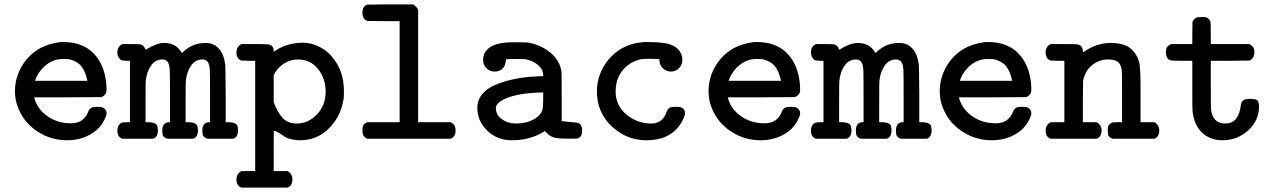

<svg xmlns="http://www.w3.org/2000/svg" viewBox="-20 -631 5815 872"><path d="M248 -439 258 -440Q268 -440 274 -440Q359 -438 407.5 -386Q456 -334 463 -247Q464 -240 464 -228Q464 -211 459 -204Q454 -197 442 -190L288 -189H135L138 -179Q153 -132 198 -101.5Q243 -71 303 -71Q362 -71 382 -127Q387 -138 398 -143Q404 -146 422 -146Q440 -146 446 -143Q464 -135 464 -116Q464 -106 453 -85Q432 -43 386.5 -18.5Q341 6 285 6Q210 6 149 -34.5Q88 -75 62 -142Q48 -176 48 -217Q48 -279 81 -333.5Q114 -388 170 -416Q205 -433 248 -439ZM377 -264Q368 -307 349.5 -330Q331 -353 294 -362Q288 -363 264 -363Q215 -363 176 -324Q150 -298 139 -264Z M658 -76Q681 -74 689 -67Q697 -60 697 -38Q697 -9 676 -1H536Q513 -8 513 -38Q513 -61 530 -73Q535 -75 553 -76H570V-355H553Q535 -356 530 -358Q513 -370 513 -393Q513 -420 536 -431H577Q617 -431 623 -428Q636 -422 641 -405Q692 -436 725 -436Q781 -436 806 -390L812 -395Q853 -436 914 -436Q951 -436 973 -411Q996 -388 1003 -338Q1004 -334 1005 -203V-76H1022Q1045 -74 1053 -67Q1061 -60 1061 -38Q1061 -9 1040 -1H921Q908 -6 903.5 -13Q899 -20 899 -38Q899 -73 927 -76H934V-191Q934 -292 933 -312.5Q932 -333 926 -346Q917 -361 900 -361Q867 -361 847.5 -332.5Q828 -304 824 -264Q823 -258 823 -165V-76H840Q863 -74 871 -67Q879 -60 879 -38Q879 -9 858 -1H739Q726 -6 721.5 -13Q717 -20 717 -38Q717 -73 745 -76H752V-191Q752 -292 751 -312.5Q750 -333 744 -346Q735 -361 718 -361Q685 -361 665.5 -332.5Q646 -304 642 -264Q641 -258 641 -165V-76Z M1054 -393Q1054 -420 1077 -431H1139Q1199 -431 1205 -428Q1223 -421 1223 -401V-396L1232 -402Q1287 -437 1355 -437Q1395 -437 1432.5 -417.5Q1470 -398 1491 -369Q1542 -308 1542 -217Q1542 -189 1541 -185Q1531 -121 1500 -79Q1440 6 1341 6Q1314 6 1284 -4Q1279 -6 1256 -21.5Q1233 -37 1224 -37Q1223 -37 1223 54V146H1286Q1308 159 1308 184Q1308 212 1286 221H1077Q1054 214 1054 184Q1054 157 1077 146H1139V-355H1108L1077 -356Q1054 -363 1054 -393ZM1459 -215Q1459 -274 1424.5 -317.5Q1390 -361 1333 -361Q1299 -361 1270 -342.5Q1241 -324 1227 -297L1223 -290V-167Q1239 -123 1262.5 -96.5Q1286 -70 1328 -70Q1380 -70 1419.5 -111.5Q1459 -153 1459 -215Z M1626 -573Q1626 -603 1648 -610H1651Q1654 -610 1659.5 -610Q1665 -610 1672 -610Q1679 -610 1688.5 -610.5Q1698 -611 1708 -611Q1718 -611 1730 -611Q1742 -611 1754 -611H1857Q1874 -599 1879 -586V-76H2027Q2036 -70 2039.5 -67Q2043 -64 2046 -56.5Q2049 -49 2049 -38Q2049 -10 2027 -1H1648Q1626 -9 1626 -38Q1626 -51 1628.5 -58Q1631 -65 1634.5 -68Q1638 -71 1648 -76H1795V-535H1721L1648 -536Q1626 -544 1626 -573Z M2226 -306Q2204 -306 2189 -321.5Q2174 -337 2174 -359Q2174 -388 2195 -408Q2226 -439 2311 -439Q2368 -439 2376 -438Q2435 -428 2478.5 -393Q2522 -358 2530 -306Q2531 -301 2531 -190V-81Q2572 -76 2578 -76Q2608 -75 2615 -67Q2624 -57 2624 -38Q2624 -11 2606 -3Q2602 -1 2566 -1Q2522 -1 2502 -5Q2482 -9 2466 -24Q2463 -27 2459.5 -31Q2456 -35 2455 -36L2445 -30Q2384 6 2305 6Q2238 6 2193 -37.5Q2148 -81 2148 -141Q2148 -176 2169.5 -202.5Q2191 -229 2227.5 -244.5Q2264 -260 2302.5 -269Q2341 -278 2385 -282Q2427 -285 2442 -285H2447V-290Q2447 -315 2424.5 -335Q2402 -355 2367 -362Q2358 -363 2324 -363Q2289 -363 2285 -362H2279Q2275 -340 2272 -333Q2258 -306 2226 -306ZM2447 -175V-211H2439Q2310 -208 2253 -171Q2232 -157 2232 -140Q2232 -110 2259 -90Q2286 -70 2324 -70Q2369 -70 2402 -87.5Q2435 -105 2444 -133Q2446 -139 2447 -175Z M2916 6Q2826 6 2758.5 -57Q2691 -120 2691 -216Q2691 -296 2744 -361Q2800 -427 2887 -438Q2891 -439 2898 -439Q2900 -440 2918 -440Q2974 -440 3006 -434Q3038 -428 3058 -409Q3079 -388 3079 -359Q3079 -337 3064 -321.5Q3049 -306 3027 -306Q3006 -306 2990.5 -321Q2975 -336 2975 -357V-362L2965 -363Q2964 -363 2950.5 -363.5Q2937 -364 2928 -364Q2905 -364 2891 -362Q2840 -351 2808 -312Q2776 -273 2776 -215Q2776 -152 2825 -111Q2874 -70 2938 -70Q2989 -70 3007 -122Q3013 -137 3020.5 -141.5Q3028 -146 3049 -146Q3068 -146 3072 -144Q3091 -137 3091 -117Q3091 -106 3081 -86Q3035 6 2916 6Z M3398 -439 3408 -440Q3418 -440 3424 -440Q3509 -438 3557.5 -386Q3606 -334 3613 -247Q3614 -240 3614 -228Q3614 -211 3609 -204Q3604 -197 3592 -190L3438 -189H3285L3288 -179Q3303 -132 3348 -101.5Q3393 -71 3453 -71Q3512 -71 3532 -127Q3537 -138 3548 -143Q3554 -146 3572 -146Q3590 -146 3596 -143Q3614 -135 3614 -116Q3614 -106 3603 -85Q3582 -43 3536.5 -18.5Q3491 6 3435 6Q3360 6 3299 -34.5Q3238 -75 3212 -142Q3198 -176 3198 -217Q3198 -279 3231 -333.5Q3264 -388 3320 -416Q3355 -433 3398 -439ZM3527 -264Q3518 -307 3499.5 -330Q3481 -353 3444 -362Q3438 -363 3414 -363Q3365 -363 3326 -324Q3300 -298 3289 -264Z M3808 -76Q3831 -74 3839 -67Q3847 -60 3847 -38Q3847 -9 3826 -1H3686Q3663 -8 3663 -38Q3663 -61 3680 -73Q3685 -75 3703 -76H3720V-355H3703Q3685 -356 3680 -358Q3663 -370 3663 -393Q3663 -420 3686 -431H3727Q3767 -431 3773 -428Q3786 -422 3791 -405Q3842 -436 3875 -436Q3931 -436 3956 -390L3962 -395Q4003 -436 4064 -436Q4101 -436 4123 -411Q4146 -388 4153 -338Q4154 -334 4155 -203V-76H4172Q4195 -74 4203 -67Q4211 -60 4211 -38Q4211 -9 4190 -1H4071Q4058 -6 4053.5 -13Q4049 -20 4049 -38Q4049 -73 4077 -76H4084V-191Q4084 -292 4083 -312.5Q4082 -333 4076 -346Q4067 -361 4050 -361Q4017 -361 3997.5 -332.5Q3978 -304 3974 -264Q3973 -258 3973 -165V-76H3990Q4013 -74 4021 -67Q4029 -60 4029 -38Q4029 -9 4008 -1H3889Q3876 -6 3871.5 -13Q3867 -20 3867 -38Q3867 -73 3895 -76H3902V-191Q3902 -292 3901 -312.5Q3900 -333 3894 -346Q3885 -361 3868 -361Q3835 -361 3815.5 -332.5Q3796 -304 3792 -264Q3791 -258 3791 -165V-76Z M4448 -439 4458 -440Q4468 -440 4474 -440Q4559 -438 4607.5 -386Q4656 -334 4663 -247Q4664 -240 4664 -228Q4664 -211 4659 -204Q4654 -197 4642 -190L4488 -189H4335L4338 -179Q4353 -132 4398 -101.5Q4443 -71 4503 -71Q4562 -71 4582 -127Q4587 -138 4598 -143Q4604 -146 4622 -146Q4640 -146 4646 -143Q4664 -135 4664 -116Q4664 -106 4653 -85Q4632 -43 4586.5 -18.5Q4541 6 4485 6Q4410 6 4349 -34.5Q4288 -75 4262 -142Q4248 -176 4248 -217Q4248 -279 4281 -333.5Q4314 -388 4370 -416Q4405 -433 4448 -439ZM4577 -264Q4568 -307 4549.5 -330Q4531 -353 4494 -362Q4488 -363 4464 -363Q4415 -363 4376 -324Q4350 -298 4339 -264Z M4729 -393Q4729 -420 4752 -431H4814Q4874 -431 4880 -428Q4898 -420 4898 -399L4899 -394H4900Q4960 -436 5023 -436Q5067 -436 5096 -423Q5140 -400 5154 -347Q5159 -328 5160 -246Q5160 -217 5160 -198V-76H5223Q5245 -63 5245 -38Q5245 -10 5223 -1H5033Q5020 -6 5015.5 -13Q5011 -20 5011 -38Q5011 -54 5013 -58Q5018 -68 5028 -73Q5034 -76 5054 -76H5076V-188Q5076 -304 5075 -309Q5072 -337 5058 -349Q5044 -361 5013 -361Q4958 -361 4921 -316Q4908 -298 4901 -274L4899 -264L4898 -170V-76H4961Q4983 -63 4983 -38Q4983 -10 4961 -1H4752Q4729 -8 4729 -38Q4729 -65 4752 -76H4814V-355H4783L4752 -356Q4729 -363 4729 -393Z M5657 -182Q5682 -182 5690 -175.5Q5698 -169 5698 -148Q5698 -83 5648.5 -38.5Q5599 6 5532 6Q5474 6 5437 -31Q5402 -66 5396 -128Q5395 -134 5395 -247V-355H5346Q5299 -355 5293 -358Q5275 -366 5275 -395Q5276 -412 5280.5 -417.5Q5285 -423 5298 -431H5395V-481L5396 -532Q5403 -545 5411 -549.5Q5419 -554 5439 -554Q5455 -554 5461 -551Q5472 -546 5477 -534Q5479 -529 5479 -480V-431H5655Q5656 -430 5659.5 -427.5Q5663 -425 5664 -424Q5665 -423 5667.5 -421Q5670 -419 5671 -417.5Q5672 -416 5673.5 -413Q5675 -410 5675.5 -407.5Q5676 -405 5676.5 -401Q5677 -397 5677 -393Q5677 -367 5655 -356L5567 -355H5479V-249Q5479 -140 5480 -135Q5487 -70 5545 -70Q5604 -70 5615 -149Q5616 -167 5625 -174Q5633 -182 5657 -182Z"/></svg>

Font: MathJax_Typewriter
Style: Regular
Weight: 400
Version: Version 1.1